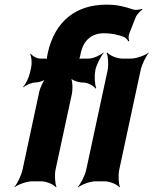

<svg xmlns="http://www.w3.org/2000/svg" viewBox="-20 -780 660 826"><path d="M428 -637C462 -637 489 -630 513 -621C520 -618 530 -608 532 -602L536 -604C533 -610 532 -625 536 -635L563 -704C568 -717 584 -734 593 -739L591 -742C583 -738 563 -736 553 -739C519 -751 485 -760 438 -760C310 -760 216 -692 185 -550L183 -539C182 -534 181 -524 183 -521L186 -524C185 -527 178 -528 174 -528H152C138 -528 119 -539 113 -549L110 -546C116 -536 118 -507 114 -489L108 -464C104 -446 90 -417 80 -407L81 -404C91 -414 117 -425 131 -425C145 -425 173 -433 183 -443L180 -446C168 -436 153 -404 149 -386L77 -50C72 -26 54 11 42 24V26C57 14 95 0 118 0H157C180 0 212 14 221 26L223 24C217 11 214 -26 219 -50L289 -375C294 -399 292 -439 282 -451L279 -449C286 -436 316 -425 335 -425H338C357 -425 384 -411 391 -399L394 -401C388 -414 385 -451 390 -475V-478C395 -502 414 -539 426 -552L425 -554C412 -542 380 -528 362 -528H329C325 -528 317 -527 314 -524L317 -521C321 -524 324 -534 325 -539L327 -550C340 -610 377 -637 428 -637ZM493 -50 585 -478C590 -502 608 -539 620 -552V-554C605 -542 567 -528 544 -528H505C482 -528 451 -542 442 -554L439 -552C445 -539 448 -502 443 -478L351 -50C346 -26 327 11 315 24L316 26C331 14 368 0 391 0H430C453 0 485 14 494 26L496 24C490 11 488 -26 493 -50Z"/></svg>

Font: Asimov
Style: EdgeExtremeIt
Weight: 500
Designer: Google
Version: Version 2.000980: 2014